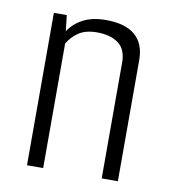

<svg xmlns="http://www.w3.org/2000/svg" viewBox="-62 -531 518 585"><g transform="rotate(10 197.5 -238.5)"><path d="M59.6 -471.5H99.5L105.1 -422.5Q120.6 -446.9 149.1 -462.2Q177.6 -477.5 220 -477.5Q280.3 -477.5 310.5 -451.4Q340.7 -425.4 340.7 -374.7V0H290.7V-358.3Q290.7 -399.2 266.2 -417.4Q241.7 -435.7 200 -435.7Q164.7 -435.7 143.3 -421.3Q121.9 -406.8 109.6 -385.2V0H59.6Z"/></g></svg>

Font: Smooch Sans Thin
Style: Regular
Weight: 100
Designer: Robert E. Leuschke
Foundry: Robert E. Leuschke
Version: Version 1.010